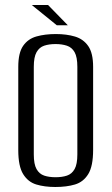

<svg xmlns="http://www.w3.org/2000/svg" viewBox="-20 -735 446 767"><path d="M201 12Q158 12 125 2Q92 -8 72.5 -39.5Q53 -71 53 -135V-468Q53 -524 72.5 -552Q92 -580 126 -589.5Q160 -599 203 -599Q246 -599 279.5 -589Q313 -579 332.5 -551Q352 -523 352 -468V-136Q352 -71 332.5 -39.5Q313 -8 279.5 2Q246 12 201 12ZM202 -27Q228 -27 247.5 -33.5Q267 -40 278 -59.5Q289 -79 289 -118V-468Q289 -507 278 -526.5Q267 -546 247 -552.5Q227 -559 202 -559Q176 -559 156.5 -552.5Q137 -546 126 -526.5Q115 -507 115 -468V-118Q115 -79 126 -59.5Q137 -40 156.5 -33.5Q176 -27 202 -27ZM207 -634 107 -715H172L251 -634Z"/></svg>

Font: Alumni Sans Thin
Style: Regular
Weight: 400
Version: Version 1.018